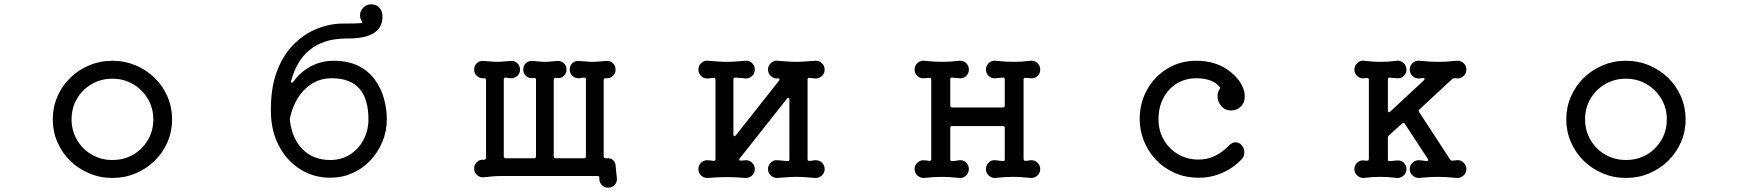

<svg xmlns="http://www.w3.org/2000/svg" viewBox="-20 -799 8040 888"><path d="M500 -518Q557 -518 607 -497Q657 -476 695 -439Q733 -402 754.5 -352.5Q776 -303 776 -247Q776 -191 754.5 -141.5Q733 -92 695 -55Q657 -18 607 3Q557 24 500 24Q443 24 393 3Q343 -18 305 -55Q267 -92 245.5 -141.5Q224 -191 224 -247Q224 -303 245.5 -352.5Q267 -402 305 -439Q343 -476 393 -497Q443 -518 500 -518ZM500 -59Q554 -59 596.5 -84Q639 -109 664 -151.5Q689 -194 689 -247Q689 -299 664 -341.5Q639 -384 596 -409.5Q553 -435 500 -435Q447 -435 404 -410Q361 -385 336 -342.5Q311 -300 311 -247Q311 -195 336 -152Q361 -109 404 -84Q447 -59 500 -59Z M1508 23Q1430 23 1368 -16.5Q1306 -56 1270 -124.5Q1234 -193 1233 -280Q1231 -388 1259.5 -465.5Q1288 -543 1337 -592.5Q1386 -642 1446 -666Q1506 -690 1566 -690Q1597 -690 1617 -690.5Q1637 -691 1649 -692Q1661 -693 1652 -704Q1645 -715 1645 -727Q1645 -748 1660 -763.5Q1675 -779 1696 -779Q1720 -779 1734.5 -763.5Q1749 -748 1749 -722Q1749 -618 1580 -621Q1559 -621 1528.5 -617Q1498 -613 1463.5 -599Q1429 -585 1397.5 -555Q1366 -525 1343 -474Q1339 -463 1334.5 -450.5Q1330 -438 1326 -424Q1326 -423 1325.5 -422.5Q1325 -422 1325 -421Q1325 -417 1329 -416.5Q1333 -416 1336 -420Q1344 -431 1351.5 -440Q1359 -449 1368 -457Q1435 -518 1522 -518Q1590 -518 1637 -494.5Q1684 -471 1713 -431.5Q1742 -392 1755.5 -344Q1769 -296 1769 -247Q1769 -192 1748.5 -143Q1728 -94 1692.5 -56.5Q1657 -19 1609.5 2Q1562 23 1508 23ZM1508 -59Q1558 -59 1597.5 -83.5Q1637 -108 1660.5 -151Q1684 -194 1684 -247Q1684 -437 1515 -437Q1461 -437 1420.5 -410.5Q1380 -384 1355 -341.5Q1330 -299 1321 -251Q1320 -246 1321 -240Q1332 -155 1381 -107Q1430 -59 1508 -59Z M2833 25Q2835 43 2823 56Q2811 69 2793 69Q2774 69 2762.5 56Q2751 43 2752 25V23Q2752 15 2744 15H2295Q2276 15 2255.5 17Q2235 19 2217 21Q2199 22 2186 10.5Q2173 -1 2173 -19Q2173 -38 2186 -50Q2199 -62 2217 -60H2219Q2221 -60 2224.5 -62Q2228 -64 2228 -68V-429Q2228 -439 2218 -437H2217Q2199 -436 2186 -447.5Q2173 -459 2173 -477Q2173 -496 2186 -507.5Q2199 -519 2217 -517Q2235 -516 2250 -514.5Q2265 -513 2279 -513Q2293 -513 2308 -514.5Q2323 -516 2341 -517Q2359 -519 2372 -507.5Q2385 -496 2385 -477Q2385 -459 2372 -447.5Q2359 -436 2341 -437Q2336 -438 2330.5 -438.5Q2325 -439 2319 -440H2317Q2310 -440 2310 -432V-76Q2310 -67 2319 -67H2450Q2459 -67 2459 -76V-430Q2459 -439 2451 -439Q2446 -439 2443 -438Q2426 -436 2413 -447.5Q2400 -459 2400 -477Q2400 -496 2413 -507.5Q2426 -519 2443 -517Q2460 -516 2473.5 -514.5Q2487 -513 2500 -513Q2514 -513 2527.5 -514.5Q2541 -516 2557 -517Q2574 -519 2587 -507.5Q2600 -496 2600 -477Q2600 -459 2587 -447.5Q2574 -436 2557 -438Q2556 -438 2554.5 -438.5Q2553 -439 2551 -439Q2541 -439 2541 -430V-76Q2541 -67 2550 -67H2681Q2690 -67 2690 -76V-432Q2690 -440 2683 -440Q2676 -440 2670.5 -439Q2665 -438 2659 -437Q2641 -436 2628 -447.5Q2615 -459 2615 -477Q2615 -496 2628 -507.5Q2641 -519 2659 -517Q2677 -516 2692 -514.5Q2707 -513 2721 -513Q2735 -513 2750 -514.5Q2765 -516 2783 -517Q2801 -519 2814 -507.5Q2827 -496 2827 -477Q2827 -459 2814 -447.5Q2801 -436 2783 -437H2780Q2772 -437 2772 -429V-76Q2772 -67 2781 -67H2793Q2807 -67 2816.5 -57.5Q2826 -48 2827 -34Q2828 -19 2830 -4Q2832 11 2833 25Z M3753 -58Q3770 -58 3782 -46Q3794 -34 3794 -17Q3794 1 3780.5 13Q3767 25 3750 24Q3725 22 3704 20.5Q3683 19 3663 19Q3644 19 3623 20.5Q3602 22 3576 24Q3559 25 3545.5 13Q3532 1 3532 -17Q3532 -35 3545.5 -47.5Q3559 -60 3576 -58Q3587 -57 3598.5 -56Q3610 -55 3622 -54H3624Q3631 -54 3631 -62V-339Q3631 -345 3627.5 -346.5Q3624 -348 3620 -343L3401 -66Q3399 -64 3399 -60Q3399 -56 3405 -56Q3411 -56 3418 -57Q3425 -58 3430 -58Q3447 -58 3459 -46Q3471 -34 3471 -17Q3471 1 3458 13Q3445 25 3427 24Q3403 22 3382 21Q3361 20 3341 20Q3321 20 3300 21Q3279 22 3254 24Q3236 25 3223 13Q3210 1 3210 -17Q3210 -34 3222 -46Q3234 -58 3251 -58Q3257 -58 3265 -57Q3273 -56 3280 -55H3282Q3289 -55 3289 -63V-431Q3289 -439 3282 -439Q3274 -439 3266.5 -437.5Q3259 -436 3251 -436Q3234 -436 3222 -448Q3210 -460 3210 -477Q3210 -495 3223 -507.5Q3236 -520 3254 -518Q3280 -516 3301 -514.5Q3322 -513 3341 -513Q3361 -513 3381.5 -514.5Q3402 -516 3427 -518Q3445 -520 3458 -507.5Q3471 -495 3471 -477Q3471 -459 3458 -447Q3445 -435 3427 -436Q3417 -438 3405 -438.5Q3393 -439 3381 -440H3379Q3372 -440 3372 -432V-177Q3372 -171 3375.5 -169.5Q3379 -168 3383 -173L3583 -426Q3585 -428 3585 -432Q3585 -438 3577 -436H3576Q3559 -435 3545.5 -447Q3532 -459 3532 -477Q3532 -495 3545.5 -507.5Q3559 -520 3576 -518Q3602 -516 3623 -514.5Q3644 -513 3663 -513Q3683 -513 3703.5 -514.5Q3724 -516 3750 -518Q3767 -520 3780.5 -507.5Q3794 -495 3794 -477Q3794 -460 3782 -448Q3770 -436 3753 -436Q3747 -436 3739.5 -437Q3732 -438 3724 -439H3722Q3715 -439 3715 -431V-63Q3715 -55 3723 -55Q3731 -55 3738.5 -56.5Q3746 -58 3753 -58Z M4750 -58Q4767 -58 4779 -46Q4791 -34 4791 -17Q4791 1 4778 13Q4765 25 4747 24Q4719 21 4701 20Q4683 19 4666 19Q4646 19 4628 20Q4610 21 4584 24Q4566 25 4553 13Q4540 1 4540 -17Q4540 -35 4553 -47.5Q4566 -60 4584 -58Q4592 -57 4600.5 -56Q4609 -55 4618 -54H4620Q4627 -54 4627 -62V-207Q4627 -216 4618 -216H4384Q4375 -216 4375 -207V-62Q4375 -54 4382 -54Q4392 -54 4400.5 -55.5Q4409 -57 4417 -58Q4435 -60 4448 -47.5Q4461 -35 4461 -17Q4461 1 4448 13Q4435 25 4418 24Q4390 21 4371.5 20Q4353 19 4336 19Q4316 19 4298.5 20Q4281 21 4254 24Q4237 25 4223.5 13Q4210 1 4210 -17Q4210 -34 4222.5 -46Q4235 -58 4251 -58Q4256 -58 4263.5 -57Q4271 -56 4278 -55H4280Q4287 -55 4287 -64V-431Q4287 -441 4278 -439L4254 -437Q4237 -435 4223.5 -447Q4210 -459 4210 -477Q4210 -495 4223.5 -507.5Q4237 -520 4254 -518Q4283 -515 4301 -514Q4319 -513 4336 -513Q4356 -513 4373.5 -514Q4391 -515 4417 -518Q4435 -520 4448 -507.5Q4461 -495 4461 -477Q4461 -461 4450 -449Q4439 -437 4422 -437Q4414 -437 4404.5 -438Q4395 -439 4384 -440H4382Q4375 -440 4375 -432V-311Q4375 -302 4384 -302H4618Q4627 -302 4627 -311V-432Q4627 -440 4620 -440Q4609 -440 4599.5 -438.5Q4590 -437 4579 -437Q4563 -437 4551.5 -449Q4540 -461 4540 -477Q4540 -495 4553 -507.5Q4566 -520 4584 -518Q4613 -515 4631 -514Q4649 -513 4666 -513Q4686 -513 4703.5 -514Q4721 -515 4747 -518Q4765 -520 4778 -507.5Q4791 -495 4791 -477Q4791 -459 4778 -447Q4765 -435 4747 -437L4723 -439H4721Q4714 -439 4714 -431V-64Q4714 -55 4723 -55Q4731 -55 4737 -56.5Q4743 -58 4750 -58Z M5526 23Q5461 23 5410 -0.5Q5359 -24 5323.5 -63Q5288 -102 5269.5 -150Q5251 -198 5251 -247Q5251 -323 5285.5 -384.5Q5320 -446 5379.5 -482Q5439 -518 5513 -518Q5610 -518 5674 -464Q5705 -439 5721 -409.5Q5737 -380 5737 -354Q5737 -345 5735.5 -336.5Q5734 -328 5729 -320Q5710 -288 5674 -288Q5646 -288 5628.5 -308.5Q5611 -329 5611 -354Q5611 -371 5620 -386Q5625 -393 5620 -398Q5587 -437 5513 -437Q5462 -437 5422.5 -412.5Q5383 -388 5360.5 -345.5Q5338 -303 5338 -247Q5338 -195 5362.5 -152.5Q5387 -110 5429 -85.5Q5471 -61 5524 -61Q5602 -61 5665 -127Q5679 -141 5695 -141Q5711 -141 5722 -128Q5735 -115 5735 -94Q5735 -76 5724 -64Q5686 -23 5634 0Q5582 23 5526 23Z M6718 -58Q6735 -60 6748.5 -47.5Q6762 -35 6762 -17Q6762 1 6748.5 13Q6735 25 6718 24Q6687 21 6668 20Q6649 19 6631 19Q6610 19 6591.5 20Q6573 21 6544 24Q6527 25 6513.5 13Q6500 1 6500 -17Q6500 -34 6512.5 -46Q6525 -58 6541 -58Q6550 -58 6559 -56.5Q6568 -55 6577 -54H6579Q6584 -54 6585 -57.5Q6586 -61 6583 -65L6477 -227Q6472 -235 6465 -228L6404 -173Q6399 -168 6399 -162V-62Q6399 -54 6406 -54Q6417 -54 6426.5 -55.5Q6436 -57 6446 -57Q6462 -57 6473.5 -45.5Q6485 -34 6485 -17Q6485 1 6471.5 13Q6458 25 6441 24Q6415 21 6398 20Q6381 19 6364 19Q6345 19 6328.5 20Q6312 21 6288 24Q6271 25 6257.5 13Q6244 1 6244 -17Q6244 -35 6257.5 -47Q6271 -59 6288 -57Q6291 -56 6294.5 -56Q6298 -56 6302 -56H6304Q6311 -56 6311 -64V-430Q6311 -438 6304 -438Q6300 -438 6296 -438Q6292 -438 6288 -437Q6271 -435 6257.5 -447Q6244 -459 6244 -477Q6244 -495 6257.5 -507.5Q6271 -520 6288 -518Q6314 -515 6331 -514Q6348 -513 6364 -513Q6384 -513 6400.5 -514Q6417 -515 6441 -518Q6458 -520 6471.5 -507.5Q6485 -495 6485 -477Q6485 -461 6473.5 -449Q6462 -437 6446 -437Q6436 -437 6427 -438Q6418 -439 6408 -440H6406Q6399 -440 6399 -432V-288Q6399 -282 6402.5 -280.5Q6406 -279 6410 -283L6565 -427Q6569 -431 6569 -434Q6569 -438 6563 -438Q6557 -438 6552.5 -437Q6548 -436 6541 -436Q6525 -436 6512.5 -448Q6500 -460 6500 -477Q6500 -495 6513.5 -507.5Q6527 -520 6544 -518Q6576 -515 6594.5 -514Q6613 -513 6631 -513Q6652 -513 6670.5 -514Q6689 -515 6718 -518Q6735 -520 6748.5 -507.5Q6762 -495 6762 -477Q6762 -459 6748.5 -447Q6735 -435 6718 -436Q6716 -437 6713 -437Q6710 -437 6708 -437H6705Q6700 -437 6696 -433L6545 -293Q6538 -288 6544 -280L6687 -61Q6691 -55 6698 -56Z M7500 -518Q7557 -518 7607 -497Q7657 -476 7695 -439Q7733 -402 7754.5 -352.5Q7776 -303 7776 -247Q7776 -191 7754.5 -141.5Q7733 -92 7695 -55Q7657 -18 7607 3Q7557 24 7500 24Q7443 24 7393 3Q7343 -18 7305 -55Q7267 -92 7245.5 -141.5Q7224 -191 7224 -247Q7224 -303 7245.5 -352.5Q7267 -402 7305 -439Q7343 -476 7393 -497Q7443 -518 7500 -518ZM7500 -59Q7554 -59 7596.5 -84Q7639 -109 7664 -151.5Q7689 -194 7689 -247Q7689 -299 7664 -341.5Q7639 -384 7596 -409.5Q7553 -435 7500 -435Q7447 -435 7404 -410Q7361 -385 7336 -342.5Q7311 -300 7311 -247Q7311 -195 7336 -152Q7361 -109 7404 -84Q7447 -59 7500 -59Z"/></svg>

Font: Kiwi Maru Medium
Style: Regular
Weight: 500
Designer: Hiroki-Chan
Version: Version 1.100